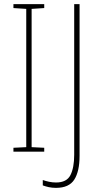

<svg xmlns="http://www.w3.org/2000/svg" viewBox="-20 -734 488 929"><path d="M194 0H45V-19L107 -22V-691L45 -695V-714H194V-695L133 -691V-22L194 -19ZM251 175Q232 175 216 171.5Q200 168 187 163V137Q201 142 217.5 145.5Q234 149 251 149Q303 149 321 113Q339 77 339 15V-714H365V20Q365 95 339.5 135Q314 175 251 175Z"/></svg>

Font: Noto Sans Gurmukhi UI Condensed Thin
Style: Regular
Weight: 100
Width: 3
Designer: Jelle Bosma - Monotype Design Team
Foundry: Monotype Imaging Inc.
Version: Version 2.004; ttfautohint (v1.8.4.7-5d5b)